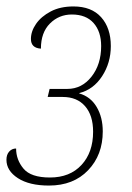

<svg xmlns="http://www.w3.org/2000/svg" viewBox="-35 -566 410 596"><path d="M117 10Q56 10 20.5 -13Q-15 -36 -15 -70Q-15 -86 -6.5 -95.5Q2 -105 15 -105Q15 -70 38 -42.5Q61 -15 120 -15Q182 -15 218 -54Q254 -93 254 -157Q254 -208 229 -236.5Q204 -265 160 -265H113L119 -290H174Q219 -290 249 -328Q279 -366 279 -423Q279 -468 255.5 -494.5Q232 -521 188 -521Q148 -521 120 -493Q92 -465 92 -415Q61 -417 61 -445Q61 -469 77 -492Q93 -515 122.5 -530.5Q152 -546 193 -546Q249 -546 279 -512.5Q309 -479 309 -423Q309 -371 282 -329.5Q255 -288 211 -277V-276Q246 -266 265 -234Q284 -202 284 -158Q284 -85 238.5 -37.5Q193 10 117 10Z"/></svg>

Font: Noto Serif ExtraCondensed Thin
Style: Italic
Weight: 100
Width: 2
Italic angle: -12°
Designer: Monotype Design Team
Foundry: Monotype Imaging Inc.
Version: Version 2.013